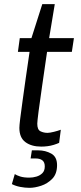

<svg xmlns="http://www.w3.org/2000/svg" viewBox="-20 -694 390 922"><path d="M178 10Q131 10 102 -11.5Q73 -33 73 -80Q73 -91 77 -124Q81 -157 88 -207Q95 -257 103.5 -318Q112 -379 122 -445H66L75 -511H131L183 -674H243L216 -511H335L325 -445H206Q193 -354 182 -279.5Q171 -205 165 -157.5Q159 -110 159 -100Q159 -71 174.5 -63.5Q190 -56 208 -56Q219 -56 239 -61Q259 -66 272 -71L264 -8Q253 -3 238.5 1.5Q224 6 208.5 8Q193 10 178 10ZM122 208Q100 208 77 203.5Q54 199 37 190L51 142Q60 148 77 153.5Q94 159 121 159Q138 159 155 154Q172 149 183.5 137.5Q195 126 195 105Q195 85 183.5 76Q172 67 152 67H127L133 28H164Q198 28 226 43.5Q254 59 254 99Q254 141 231 164.5Q208 188 177.5 198Q147 208 122 208Z"/></svg>

Font: Chivo Medium Light
Style: Italic
Weight: 300
Italic angle: -8.05°
Version: Version 2.002